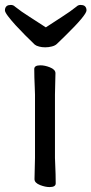

<svg xmlns="http://www.w3.org/2000/svg" viewBox="-51 -749 371 779"><path d="M292 -725Q300 -719 300 -707Q300 -688 212 -602Q192 -583 180 -571Q173 -564 159.5 -560.5Q146 -557 132.5 -557Q119 -557 108 -560Q96 -563 90 -568Q51 -605 12 -647Q-7 -668 -19 -684Q-31 -700 -31 -707Q-31 -719 -23 -725Q-17 -729 -7 -729Q3 -729 10 -722Q35 -702 68.5 -681Q102 -660 135 -638Q168 -660 201 -681Q234 -702 259 -722Q266 -729 276 -729Q286 -729 292 -725ZM91 -108V-365Q91 -375 90 -395Q88 -436 88 -469Q88 -484 113 -484Q131 -484 151 -476Q174 -467 174 -452Q174 -444 173 -410Q172 -376 172 -365V-108Q172 -103 173 -82Q175 -41 175 -5Q175 10 150 10Q133 10 112 2Q89 -7 89 -22Q89 -31 90 -66.5Q91 -102 91 -108Z"/></svg>

Font: Moon Stars Kai HW
Style: Bold
Weight: 700
Designer: GuiWonder
Version: Version 1.101